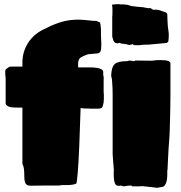

<svg xmlns="http://www.w3.org/2000/svg" viewBox="-20 -881 864 917"><path d="M126 6Q109 6 102.5 -4Q96 -14 96 -41Q96 -64 94 -76.5Q92 -89 87 -99V-367H73Q44 -367 32 -369Q20 -371 15 -376Q7 -379 7 -389V-511Q6 -515 5.5 -519Q5 -523 5 -542Q5 -550 15 -555Q23 -563 34 -563H87V-582Q87 -632 112.5 -673.5Q138 -715 183 -738Q225 -760 258.5 -771.5Q292 -783 326 -786Q360 -789 400 -784Q414 -782 425 -781.5Q436 -781 442 -781Q443 -781 445 -779L450 -777Q452 -776 453.5 -775.5Q455 -775 457 -775L460 -765Q460 -756 460.5 -753.5Q461 -751 462 -748Q462 -708 463 -693.5Q464 -679 464 -671Q464 -646 460.5 -637Q457 -628 446 -626L401 -622Q377 -614 365 -606Q358 -601 355 -591Q352 -581 353 -559H411Q440 -559 456.5 -553.5Q473 -548 473 -538Q473 -526 473 -523Q473 -520 474 -518Q476 -512 475.5 -509Q475 -506 475 -503V-484Q475 -449 475 -441.5Q475 -434 476 -429V-409Q476 -391 472 -379Q470 -362 450 -362H411Q407 -363 402 -362.5Q397 -362 382 -363L365 -365Q362 -263 358.5 -181.5Q355 -100 351 -52.5Q347 -5 344 -4Q329 3 298 3Q279 3 275 3Q271 3 263 5H198ZM622 -665 616 -668Q616 -670 614 -670Q611 -670 610 -669Q609 -668 606 -668L597 -666L590 -668Q587 -668 586 -669Q585 -670 582 -670L559 -673L552 -676H547Q547 -674 545 -674Q538 -674 536 -675Q535 -676 531 -676Q523 -681 520 -692Q519 -694 519 -696.5Q519 -699 518 -700Q517 -701 517 -702.5Q517 -704 516 -705V-800Q517 -804 517 -812V-838Q517 -851 515 -856V-858Q515 -859 524 -860Q533 -861 541 -861Q549 -861 551.5 -861Q554 -861 555 -860H569L589 -858L608 -852Q615 -851 634 -849Q653 -847 657 -847Q662 -847 676.5 -844Q691 -841 695 -842Q700 -843 705 -838.5Q710 -834 714 -834Q732 -837 751 -829Q762 -825 770 -822.5Q778 -820 779 -812L780 -781Q781 -752 784.5 -733.5Q788 -715 784 -683L777 -676L692 -668Q684 -668 670.5 -667.5Q657 -667 654 -666Q650 -665 646 -665Q642 -665 637 -665ZM730 16 706 13 660 8 646 9H611Q610 5 605 5L591 6Q584 7 577.5 8Q571 9 568 9Q566 7 561 6H556Q556 5 554 5L551 6L550 7Q536 7 531 -1Q527 -8 525 -20.5Q523 -33 523 -58Q524 -65 523.5 -74Q523 -83 521 -103L518 -144V-427Q518 -444 517.5 -460Q517 -476 515 -499Q514 -508 512 -515Q511 -516 511 -522Q513 -562 528.5 -575.5Q544 -589 588 -589Q588 -589 594 -591Q597 -592 601 -592H602Q603 -592 604 -591Q613 -591 615 -589H619Q623 -589 626 -592L701 -591Q705 -591 710 -591.5Q715 -592 722 -593Q728 -594 748 -594Q794 -594 794 -578V-424Q794 -390 793 -348Q792 -306 791 -269Q790 -232 788 -211L785 -170Q783 -136 782 -111Q781 -86 780 -70Q779 -69 779 -65.5Q779 -62 779 -48Q779 -21 772 -4.5Q765 12 753 12Z"/></svg>

Font: Sigmar
Style: Regular
Weight: 400
Designer: Vernon Adams
Foundry: Vernon Adams
Version: Version 1.000; ttfautohint (v1.8.4.7-5d5b);gftools[0.9.24]